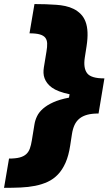

<svg xmlns="http://www.w3.org/2000/svg" viewBox="-75 -747 536 932"><path d="M-31.2 22.7Q0.7 22.7 20.6 17.4Q40.5 12.1 52.4 1.1Q64.3 -9.9 70.1 -26.5Q76 -43 79.5 -65.3L92.3 -143.5Q95.5 -163.4 104.8 -182.7Q114 -202.1 133.2 -219.1Q152.3 -236.2 183.1 -250.2Q213.8 -264.2 259.9 -273.1L262.8 -289.4Q204.5 -301.8 177.2 -321.7Q163 -332 154.3 -343.6Q145.6 -355.1 141.2 -367.4Q136.7 -379.6 136.2 -392.8Q135.7 -405.9 137.8 -419L150.6 -497.2Q154.5 -519.5 153.9 -536Q153.4 -552.6 145.1 -563.6Q136.7 -574.6 118.4 -579.9Q100.1 -585.2 68.2 -585.2L92.3 -727.3H93Q120.7 -727.3 146.7 -726.4Q172.6 -725.5 198.2 -723.7Q220.2 -722.3 241.8 -717.7Q263.5 -713.1 282.5 -703.7Q301.5 -694.2 316.6 -679.2Q331.7 -664.1 340.2 -641.7Q356.9 -598 345.2 -522.7L336.6 -467.3Q328.8 -415.8 348.4 -391Q367.5 -366.5 430.4 -366.5H431.8L403.4 -196H402Q371.1 -196 348.7 -190Q326.3 -183.9 311.1 -171.7Q295.8 -159.4 286.9 -140.4Q278.1 -121.4 274.1 -95.2L265.6 -39.8Q258.2 8.9 243.1 43Q228 77.1 206.3 99.8Q184.7 122.5 156.8 135.5Q128.9 148.4 95.7 155Q62.5 161.6 24.7 163.2Q-13.1 164.8 -54.7 164.8H-55.4Z"/></svg>

Font: Inter P Black
Style: Italic
Weight: 900
Italic angle: -9.40001°
Designer: Rasmus Andersson
Foundry: rsms
Version: Version 3.018;git-588b23468